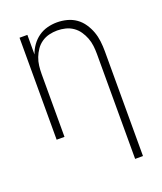

<svg xmlns="http://www.w3.org/2000/svg" viewBox="-138 -617 775 920"><g transform="rotate(-20 250.0 -156.5)"><path d="M391 215V-320Q391 -341 388.5 -362Q386 -383 378.5 -402.5Q371 -422 359 -439.5Q347 -457 329.5 -469Q312 -481 291.5 -486Q271 -491 250 -491Q229 -491 208.5 -486Q188 -481 170.5 -469Q153 -457 141 -439.5Q129 -422 121.5 -402.5Q114 -383 111.5 -362Q109 -341 109 -320V0H69V-520H109V-420Q117 -444 132 -465Q147 -486 167.5 -500.5Q188 -515 212.5 -521.5Q237 -528 262 -528Q288 -528 313 -521.5Q338 -515 358.5 -500.5Q379 -486 393.5 -464.5Q408 -443 416.5 -419.5Q425 -396 428 -370.5Q431 -345 431 -320V215Z"/></g></svg>

Font: Iosevka Term Curly Extralight
Style: Regular
Weight: 200
Designer: Belleve Invis
Foundry: Belleve Invis
Version: Version 32.3.0